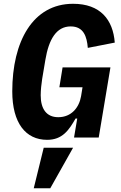

<svg xmlns="http://www.w3.org/2000/svg" viewBox="-20 -730 640 1019"><path d="M372.9 0H503.9L566.1 -372.2H312.1L295.1 -267H418L410.2 -219.1C399.9 -159.1 359 -108 289.1 -108C225.1 -108 196 -154.1 196 -224.1C196 -251.1 199.9 -286.9 203.8 -311.1L220.9 -413C239 -521 279.1 -589.8 355.1 -589.8C424 -589.8 441.1 -535.9 446 -475.9L589.1 -503.9C579.9 -625 513.1 -709.9 367.9 -709.9C154.1 -709.9 45.1 -509.9 45.1 -245C45.1 -77.1 116.1 12.1 230.1 12.1C311.1 12.1 345.9 -39.1 381 -100.9H389.9ZM159.1 269.2H246.8L367.9 54H212Z"/></svg>

Font: Margiela Mono Italic Bold It
Style: Regular
Weight: 700
Designer: Mike Abbink, Paul van der Laan, Pieter van Rosmalen
Foundry: Bold Monday
Version: Version 2.003 2021